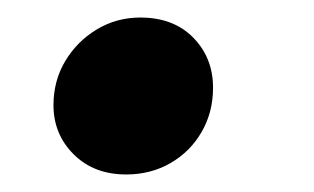

<svg xmlns="http://www.w3.org/2000/svg" viewBox="-20 -186 358 219"><path d="M124 13Q87 13 64 -10Q41 -33 41 -66Q41 -94 54.5 -116.5Q68 -139 90.5 -152.5Q113 -166 140 -166Q178 -166 200.5 -143Q223 -120 223 -86Q223 -58 210 -35.5Q197 -13 174.5 0Q152 13 124 13Z"/></svg>

Font: Source Serif 4
Style: Bold Italic
Weight: 700
Italic angle: -12°
Designer: Frank Grießhammer
Foundry: Adobe Systems Incorporated
Version: Version 4.004;hotconv 1.0.116;makeotfexe 2.5.65601